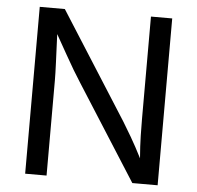

<svg xmlns="http://www.w3.org/2000/svg" viewBox="-52 -781 857 834"><g transform="rotate(5 376.5 -364.0)"><path d="M87.9 0V-727.5H197.3L493.2 -262.2Q507.8 -238.8 531 -199Q554.2 -159.2 579.1 -109.9Q574.7 -162.6 573.7 -207.3Q572.8 -252 572.8 -281.2V-727.5H665.5V0H555.2L291.5 -414.1Q274.9 -439.9 258.5 -467.3Q242.2 -494.6 222.2 -530.3Q202.1 -565.9 173.8 -616.2Q176.8 -546.4 179 -493.9Q181.2 -441.4 181.2 -415V0Z"/></g></svg>

Font: Inter-Regular
Style: Regular
Weight: 400
Designer: Rasmus Andersson
Foundry: rsms
Version: Version 4.000;git-a52131595